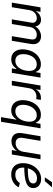

<svg xmlns="http://www.w3.org/2000/svg" viewBox="1292 -2088 1001 3624"><g transform="rotate(90 1792.0 -276.5)"><path d="M29.8 0 119.6 -541H204.1L185.1 -421.4L177.2 -423.8Q196.3 -467.8 224.6 -495.6Q252.9 -523.4 286.4 -537.1Q319.8 -550.8 353.5 -550.8Q395.5 -550.8 423.8 -533Q452.1 -515.1 466.8 -485.1Q481.4 -455.1 482.4 -418L470.7 -423.3Q487.3 -462.4 516.6 -491Q545.9 -519.5 584.2 -535.2Q622.6 -550.8 664.6 -550.8Q713.4 -550.8 750 -529.5Q786.6 -508.3 803.7 -466.1Q820.8 -423.8 810.1 -360.4L750.5 0H663.1L723.6 -364.3Q730.5 -403.8 719.5 -427.5Q708.5 -451.2 686.3 -461.2Q664.1 -471.2 636.7 -471.2Q597.7 -471.2 566.9 -454.8Q536.1 -438.5 516.6 -410.9Q497.1 -383.3 491.2 -348.6L433.6 0H346.2L408.2 -372.6Q416 -418.9 391.1 -445.1Q366.2 -471.2 322.8 -471.2Q289.6 -471.2 257.6 -455.8Q225.6 -440.4 202.6 -409.9Q179.7 -379.4 172.4 -335.4L116.7 0Z M1101.1 11.2Q1033.2 11.2 987.1 -23.4Q940.9 -58.1 922.4 -121.3Q903.8 -184.6 917.5 -269.5Q932.1 -355.5 971.7 -417.7Q1011.2 -480 1069.1 -514.2Q1127 -548.3 1194.8 -548.3Q1244.1 -548.3 1272.7 -532.2Q1301.3 -516.1 1315.7 -494.4Q1330.1 -472.7 1337.9 -455.1H1344.2L1357.9 -541H1445.3L1356 0H1271L1284.7 -83.5H1275.9Q1261.7 -64.9 1239.5 -42.7Q1217.3 -20.5 1183.6 -4.6Q1149.9 11.2 1101.1 11.2ZM1127.9 -66.4Q1177.2 -66.4 1215.8 -92.5Q1254.4 -118.7 1280 -164.6Q1305.7 -210.4 1314.9 -270.5Q1325.2 -330.6 1314.9 -375.5Q1304.7 -420.4 1274.4 -445.3Q1244.1 -470.2 1194.8 -470.2Q1144 -470.2 1104.7 -444.1Q1065.4 -418 1040.5 -372.8Q1015.6 -327.6 1006.3 -270.5Q996.6 -212.4 1006.8 -166Q1017.1 -119.6 1047.4 -93Q1077.6 -66.4 1127.9 -66.4Z M1504.9 0 1594.7 -541H1678.7L1665 -457.5H1669.9Q1691.4 -498.5 1733.2 -523.7Q1774.9 -548.8 1823.7 -548.8Q1834 -548.8 1846.4 -548.1Q1858.9 -547.4 1866.2 -546.9L1851.6 -459.5Q1846.2 -460.4 1831.5 -462.4Q1816.9 -464.4 1800.3 -464.4Q1763.2 -464.4 1730.7 -448.5Q1698.2 -432.6 1676.5 -404.3Q1654.8 -376 1647.9 -337.9L1592.3 0Z M2278.8 204.1H2191.4L2239.3 -82.5H2232.4Q2218.8 -62.5 2197.3 -40.5Q2175.8 -18.6 2143.6 -3.7Q2111.3 11.2 2064 11.2Q2004.4 11.2 1960.9 -15.1Q1917.5 -41.5 1894 -90.3Q1870.6 -139.2 1870.6 -206.1Q1870.6 -270 1889.2 -330.8Q1907.7 -391.6 1943.4 -440.9Q1979 -490.2 2030.3 -519.3Q2081.5 -548.3 2146.5 -548.3Q2197.3 -548.3 2227.5 -531.2Q2257.8 -514.2 2273.9 -491.2Q2290 -468.3 2298.3 -450.2H2302.2L2317.4 -541H2402.3ZM2079.1 -66.4Q2127.9 -66.4 2165 -89.8Q2202.1 -113.3 2227.3 -152.1Q2252.4 -190.9 2265.1 -237.8Q2277.8 -284.7 2277.8 -331.1Q2277.8 -395 2247.8 -432.6Q2217.8 -470.2 2156.7 -470.2Q2108.4 -470.2 2071.3 -447.3Q2034.2 -424.3 2009.3 -386.5Q1984.4 -348.6 1971.4 -302.7Q1958.5 -256.8 1958.5 -210.4Q1958.5 -146.5 1988.5 -106.4Q2018.6 -66.4 2079.1 -66.4Z M2647 7.3Q2592.8 7.3 2554.7 -15.1Q2516.6 -37.6 2500.2 -83.5Q2483.9 -129.4 2495.1 -198.7L2551.8 -541H2638.7L2583.5 -205.6Q2573.2 -142.6 2599.9 -106.9Q2626.5 -71.3 2684.1 -71.3Q2722.7 -71.3 2756.3 -87.9Q2790 -104.5 2814 -137.2Q2837.9 -169.9 2845.7 -217.8L2898.9 -541H2986.3L2897 0H2812.5L2834.5 -130.9H2848.1Q2810.5 -55.7 2759 -24.2Q2707.5 7.3 2647 7.3Z M3273.4 11.7Q3207 11.7 3159.4 -14.2Q3111.8 -40 3085.9 -89.1Q3060.1 -138.2 3060.1 -208.5Q3060.1 -280.3 3082.8 -342.8Q3105.5 -405.3 3146.2 -452.4Q3187 -499.5 3240.7 -526.1Q3294.4 -552.7 3356 -552.7Q3408.7 -552.7 3447.8 -534.7Q3486.8 -516.6 3508.5 -483.2Q3530.3 -449.7 3530.3 -404.3Q3530.3 -358.4 3506.3 -325.9Q3482.4 -293.5 3432.6 -273.2Q3382.8 -252.9 3305.4 -243.4Q3228 -233.9 3121.1 -233.9L3132.8 -300.8Q3222.2 -300.8 3282.2 -306.2Q3342.3 -311.5 3377.4 -323.7Q3412.6 -335.9 3427.7 -356Q3442.9 -376 3442.9 -405.8Q3442.9 -437.5 3417 -456.3Q3391.1 -475.1 3347.2 -475.1Q3293 -475.1 3254.4 -449.5Q3215.8 -423.8 3191.4 -383.1Q3167 -342.3 3155.5 -296.1Q3144 -250 3144 -208Q3144 -168.5 3157 -136.2Q3169.9 -104 3199.5 -84.7Q3229 -65.4 3278.8 -65.4Q3331.5 -65.4 3372.3 -88.6Q3413.1 -111.8 3433.6 -150.9L3515.1 -131.8Q3485.4 -65.9 3420.7 -27.1Q3356 11.7 3273.4 11.7ZM3327.6 -622.6 3418.5 -757.3H3515.6L3398.9 -622.6Z"/></g></svg>

Font: Inter 17pt
Style: Italic
Weight: 400
Italic angle: -9.3988°
Version: Version 4.001;git-66647c0bb